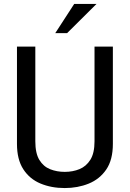

<svg xmlns="http://www.w3.org/2000/svg" viewBox="-20 -935 658 973"><path d="M459 -219V-699H552V-206Q552 -125 518.5 -76Q485 -27 429.5 -4.5Q374 18 308 18Q240 18 185 -5Q130 -28 98 -77.5Q66 -127 66 -206V-699H159V-219Q159 -158 179.5 -124.5Q200 -91 234 -77.5Q268 -64 308 -64Q349 -64 383 -78Q417 -92 438 -125.5Q459 -159 459 -219ZM260 -767 356 -915H469L320 -767Z"/></svg>

Font: Fragment Mono
Style: Regular
Weight: 400
Monospace: yes
Designer: Wei Huang based on Nimbus Sans by URW Studio, based on Helvetica by Max Miedinger.
Foundry: Wei Huang
Version: Version 1.021; ttfautohint (v1.8.4.7-5d5b)